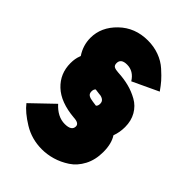

<svg xmlns="http://www.w3.org/2000/svg" viewBox="-231 -820 1014 1014"><g transform="rotate(45 275.5 -313.5)"><path d="M488 -232Q513 -194 513 -132Q513 -73 489.5 -28.5Q466 16 428.5 40.5Q391 65 351.5 76.5Q312 88 273 88Q197 88 135 50Q73 12 43 -27L164 -143Q210 -92 264 -92Q315 -92 315 -125Q315 -148 275 -150Q168 -159 113 -211Q58 -263 58 -341Q58 -359 60.5 -373Q63 -387 66.5 -395.5Q70 -404 70 -406Q38 -454 38 -510Q38 -590 102.5 -652.5Q167 -715 263 -715Q308 -715 347.5 -700.5Q387 -686 417 -659Q447 -632 463 -613.5Q479 -595 498 -568L353 -500Q324 -547 275 -547Q230 -547 230 -513Q230 -496 241 -490.5Q252 -485 273 -484Q315 -482 352.5 -472.5Q390 -463 425 -443.5Q460 -424 480.5 -388.5Q501 -353 501 -306Q501 -267 488 -232ZM242 -314Q242 -297 253.5 -290Q265 -283 286.5 -280.5Q308 -278 312 -277Q321 -284 321 -300Q321 -317 308.5 -325Q296 -333 281 -333L251 -337Q242 -330 242 -314Z"/></g></svg>

Font: Raleway
Style: Heavy
Weight: 900
Designer: Matt McInerney, Pablo Impallari, Rodrigo Fuenzalida
Foundry: Matt McInerney, Pablo Impallari, Rodrigo Fuenzalida
Version: Version 2.001